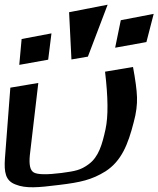

<svg xmlns="http://www.w3.org/2000/svg" viewBox="-50 -774 674 817"><path d="M201 13C293 2 341 -9 399 -45C467 -89 495 -160 519 -254C530 -294 534 -329 533 -360C532 -392 526 -435 516 -489L397 -469C410 -360 411 -279 399 -224C385 -160 370 -106 327 -75C293 -50 271 -46 212 -38C149 -30 110 -31 94 -40C78 -49 73 -73 77 -114L113 -421L-6 -401L-29 -100C-33 -41 -27 -5 16 11C60 29 113 24 201 13ZM155 -520 169 -632 42 -608 32 -498ZM573 -595 604 -715 464 -688 440 -571ZM324 -533 408 -754 244 -722 254 -521Z"/></svg>

Font: Gamestation Warped
Style: Italic
Weight: 400
Designer: Jonas Hecksher
Foundry: Jonas Hecksher, Playtypeª, e-types AS
Version: Version 1.003